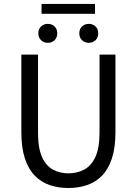

<svg xmlns="http://www.w3.org/2000/svg" viewBox="-20 -930 685 962"><path d="M322.6 12Q272.2 12 229.4 -2.5Q186.6 -16.9 154.7 -49.4Q122.7 -81.9 104.8 -135.8Q87 -189.6 87 -267.5V-656.3H170.5V-265Q170.5 -187.5 190.7 -143.1Q210.8 -98.6 245.5 -80.1Q280.1 -61.5 322.6 -61.5Q366.1 -61.5 401.4 -80.1Q436.7 -98.6 457.7 -143.1Q478.7 -187.5 478.7 -265V-656.3H558.4V-267.5Q558.4 -189.6 540.6 -135.8Q522.8 -81.9 490.7 -49.4Q458.6 -16.9 415.8 -2.5Q373 12 322.6 12ZM219.5 -715.5Q199.1 -715.5 185.6 -728.8Q172 -742.1 172 -762.9Q172 -784.2 185.6 -797.3Q199.1 -810.4 219.5 -810.4Q240.5 -810.4 253.7 -797.3Q266.9 -784.2 266.9 -762.9Q266.9 -742.1 253.7 -728.8Q240.5 -715.5 219.5 -715.5ZM424.7 -715.5Q404.4 -715.5 390.8 -728.8Q377.3 -742.1 377.3 -762.9Q377.3 -784.2 390.8 -797.3Q404.4 -810.4 424.7 -810.4Q445.7 -810.4 458.9 -797.3Q472.2 -784.2 472.2 -762.9Q472.2 -742.1 458.9 -728.8Q445.7 -715.5 424.7 -715.5ZM188.1 -860.8V-910.2H456.1V-860.8Z"/></svg>

Font: Source Sans 3 VF
Style: Regular
Weight: 200
Designer: Paul D. Hunt
Foundry: Adobe
Version: Version 3.046;hotconv 1.0.118;makeotfexe 2.5.65603